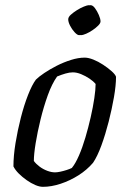

<svg xmlns="http://www.w3.org/2000/svg" viewBox="-20 -723 499 743"><path d="M146 0Q133 0 116.5 -7Q100 -14 83 -26Q66 -38 52.5 -51.5Q39 -65 32 -79Q32 -120 40 -169Q48 -218 60.5 -267Q73 -316 88.5 -355.5Q104 -395 119 -415Q130 -426 151.5 -440.5Q173 -455 199.5 -468.5Q226 -482 254.5 -491Q283 -500 308 -500Q322 -500 341 -492.5Q360 -485 379 -472.5Q398 -460 412 -447.5Q426 -435 429 -426Q429 -393 421 -347Q413 -301 400.5 -252Q388 -203 372.5 -160.5Q357 -118 340 -93Q316 -65 283.5 -44.5Q251 -24 215 -12Q179 0 146 0ZM193 -56Q201 -56 213 -58.5Q225 -61 237.5 -65Q250 -69 258 -73Q272 -90 285.5 -121Q299 -152 310.5 -191Q322 -230 331 -269.5Q340 -309 345 -343Q350 -377 350 -398Q341 -409 326 -419Q311 -429 294 -436Q277 -443 262 -443Q249 -443 233.5 -438.5Q218 -434 201 -427Q181 -399 165 -354.5Q149 -310 137 -261Q125 -212 118 -169Q111 -126 111 -100Q120 -88 133.5 -78Q147 -68 163 -62Q179 -56 193 -56ZM286 -587Q279 -587 268.5 -598.5Q258 -610 251 -624Q244 -638 244 -648Q244 -657 254 -666Q264 -675 277.5 -683.5Q291 -692 304.5 -697.5Q318 -703 324 -703Q332 -703 341 -691.5Q350 -680 356.5 -665Q363 -650 363 -640Q363 -633 353.5 -624Q344 -615 331.5 -606.5Q319 -598 306.5 -592.5Q294 -587 286 -587ZM293 -587Q286 -587 275.5 -598Q265 -609 258 -624Q251 -639 251 -648Q251 -656 260 -665.5Q269 -675 283 -683.5Q297 -692 310.5 -697.5Q324 -703 330 -703Q339 -703 347.5 -691.5Q356 -680 362.5 -665Q369 -650 369 -640Q369 -633 360 -624Q351 -615 338.5 -606.5Q326 -598 313.5 -592.5Q301 -587 293 -587Z"/></svg>

Font: Texturina 12pt Light
Style: Italic
Weight: 300
Italic angle: -11°
Designer: Guillermo Torres Carreño
Foundry: Omnibus-Type
Version: Version 1.002